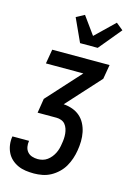

<svg xmlns="http://www.w3.org/2000/svg" viewBox="-151 -846 794 1135"><g transform="rotate(15 246.5 -279.0)"><path d="M174 215Q148 215 123 211.5Q98 208 76 198Q54 188 36.5 172Q19 156 8.5 134.5Q-2 113 -5.5 88Q-9 63 -5 38L-4 36H97V37Q94 55 97 72.5Q100 90 111 103Q122 116 139 121.5Q156 127 174 127Q189 127 204 123Q219 119 232 109.5Q245 100 255 87.5Q265 75 272 61Q279 47 283 32Q287 17 289 2Q292 -14 293 -29.5Q294 -45 292.5 -60.5Q291 -76 286 -90.5Q281 -105 272 -116Q263 -127 248.5 -132.5Q234 -138 219 -138H103L117 -226L304 -432H75L90 -520H441L426 -432L239 -226Q268 -224 294 -214.5Q320 -205 339.5 -188Q359 -171 371.5 -147Q384 -123 389.5 -96Q395 -69 394.5 -40.5Q394 -12 389 17Q385 42 376.5 67.5Q368 93 354.5 116.5Q341 140 320.5 159.5Q300 179 276 192Q252 205 225.5 210Q199 215 174 215ZM239 -600 174 -742 224 -769 302 -661 418 -773 461 -738 347 -600Z"/></g></svg>

Font: Iosevka SS18 Semibold
Style: Italic
Weight: 600
Italic angle: -9°
Monospace: yes
Designer: Belleve Invis
Foundry: Belleve Invis
Version: Version 25.1.1; ttfautohint (v1.8.4)